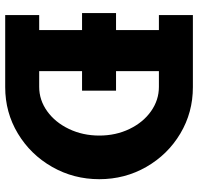

<svg xmlns="http://www.w3.org/2000/svg" viewBox="-32 -748 780 757"><g transform="rotate(90 358.5 -370.0)"><path d="M687 -371Q687 -270 638.5 -185Q590 -100 507 -50Q424 0 324 0H40V-134H99V-303H32V-437H99V-606H40V-740H324Q424 -740 507 -690.5Q590 -641 638.5 -556.5Q687 -472 687 -371ZM515 -371Q515 -436 489 -490Q463 -544 419 -575Q375 -606 323 -606H261V-437H338V-303H261V-134H323Q375 -134 419 -165.5Q463 -197 489 -251.5Q515 -306 515 -371Z"/></g></svg>

Font: Arvo
Style: Bold
Weight: 700
Designer: Anton Koovit (Cyrillic Expansion: Cyreal)
Foundry: Anton Koovit, Yassin Baggar
Version: Version 3.000